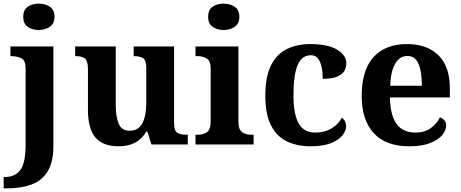

<svg xmlns="http://www.w3.org/2000/svg" viewBox="-40 -790 2523 1050"><path d="M172 -626Q136 -626 111.5 -643.5Q87 -661 87 -698Q87 -736 111.5 -753Q136 -770 172 -770Q207 -770 232.5 -753Q258 -736 258 -698Q258 -661 232.5 -643.5Q207 -626 172 -626ZM-20 240V178H-13Q42 178 71 140Q100 102 100 0V-417Q100 -460 76.5 -471.5Q53 -483 21 -483H17V-536H252V8Q252 97 220 148Q188 199 131 219.5Q74 240 0 240Z M609 10Q522 10 481.5 -38.5Q441 -87 441 -188V-412Q441 -455 426 -469Q411 -483 374 -483H371V-536H593V-216Q593 -152 609 -113.5Q625 -75 669 -75Q717 -75 738.5 -116Q760 -157 760 -227V-419Q760 -462 741.5 -472.5Q723 -483 694 -483H691V-536H912V-116Q912 -73 931 -63Q950 -53 979 -53H987V0H788L766 -71H761Q735 -28 697.5 -9Q660 10 609 10Z M1183 -626Q1147 -626 1122.5 -643.5Q1098 -661 1098 -698Q1098 -736 1122.5 -753Q1147 -770 1183 -770Q1218 -770 1243.5 -753Q1269 -736 1269 -698Q1269 -661 1243.5 -643.5Q1218 -626 1183 -626ZM1029 0V-53H1041Q1071 -53 1091.5 -67Q1112 -81 1112 -124V-416Q1112 -456 1091.5 -469.5Q1071 -483 1041 -483H1029V-536H1264V-124Q1264 -81 1284.5 -67Q1305 -53 1335 -53H1347V0Z M1659 10Q1585 10 1529.5 -16.5Q1474 -43 1442.5 -103.5Q1411 -164 1411 -266Q1411 -374 1443.5 -435.5Q1476 -497 1531.5 -523Q1587 -549 1656 -549Q1753 -549 1803.5 -518.5Q1854 -488 1854 -444Q1854 -422 1843.5 -403Q1833 -384 1805 -371.5Q1777 -359 1725 -359Q1725 -393 1719 -422.5Q1713 -452 1699 -470Q1685 -488 1660 -488Q1631 -488 1610 -468.5Q1589 -449 1577 -401Q1565 -353 1565 -267Q1565 -166 1593 -115.5Q1621 -65 1684 -65Q1736 -65 1774 -88.5Q1812 -112 1829 -146Q1841 -139 1847 -126Q1853 -113 1853 -100Q1853 -75 1832.5 -49.5Q1812 -24 1769.5 -7Q1727 10 1659 10Z M2197 10Q2069 10 2003.5 -62.5Q1938 -135 1938 -265Q1938 -406 2002.5 -477.5Q2067 -549 2186 -549Q2295 -549 2357.5 -488Q2420 -427 2420 -308V-257H2092Q2095 -157 2129.5 -111Q2164 -65 2232 -65Q2283 -65 2316 -89.5Q2349 -114 2366 -148Q2380 -144 2390 -132.5Q2400 -121 2400 -104Q2400 -78 2379 -52Q2358 -26 2313.5 -8Q2269 10 2197 10ZM2267 -321Q2267 -397 2249 -440.5Q2231 -484 2188 -484Q2146 -484 2121.5 -442.5Q2097 -401 2094 -321Z"/></svg>

Font: Noto Serif Ethiopic
Style: Bold
Weight: 700
Designer: Monotype Design Team
Foundry: Monotype Imaging Inc.
Version: Version 2.102; ttfautohint (v1.8.4.7-5d5b)